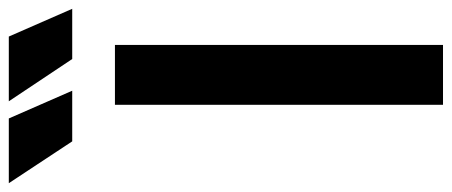

<svg xmlns="http://www.w3.org/2000/svg" viewBox="-421 -711 1026 436"><g transform="rotate(-90 92.0 -493.0)"><path d="M72 -745H208V0H72ZM80 -986H227L290 -842H176ZM41 -986 104 -842H-11L-106 -986Z"/></g></svg>

Font: Eudoxus Sans
Style: Bold
Weight: 700
Designer: Stijn de Vries
Foundry: tokotype
Version: Version 2.005